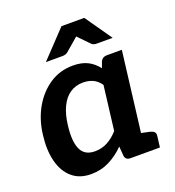

<svg xmlns="http://www.w3.org/2000/svg" viewBox="-133 -829 858 941"><g transform="rotate(-20 296.0 -358.5)"><path d="M182.6 7.6Q122.9 7.6 84.5 -25.6Q46 -58.7 30.7 -118.1Q15.5 -177.4 25.5 -255.4Q34.5 -330.6 68.8 -391.2Q103.2 -451.8 157 -487.6Q210.7 -523.4 278.7 -523.4Q324.9 -523.4 356 -507.3Q387 -491.3 408.9 -462.1L419.3 -490.8Q428.3 -513.8 453.4 -513.8H531.4L468.2 0H390.3Q364.2 0 361.3 -23L357.3 -72.5Q321.1 -35.9 278 -14.2Q234.9 7.6 182.6 7.6ZM238.3 -91.2Q274.4 -91.2 304.2 -107.2Q334 -123.2 359.9 -152.3L388.2 -383Q370.5 -408 347.8 -418.2Q325 -428.3 297 -428.3Q258.1 -428.3 228.9 -408.4Q199.6 -388.5 181.1 -349.8Q162.6 -311.2 156.2 -255.4Q146.3 -175.2 165.6 -133.2Q184.9 -91.2 238.3 -91.2ZM443.9 0 469 -100.8 525 -88.8Q538.5 -85.6 545.2 -78.6Q551.9 -71.6 550.3 -58.1L543.1 0ZM161 -584.4 293 -723.8H411.9L509.2 -584.4H425.1Q409.7 -584.4 400.4 -593.1L343.4 -651.6L275.4 -593.1Q271.4 -589.6 263.9 -587Q256.4 -584.4 248.7 -584.4Z"/></g></svg>

Font: Aleo
Style: Italic
Weight: 400
Italic angle: -7°
Designer: Alessio Laiso
Foundry: Alessio Laiso
Version: Version 2.001;gftools[0.9.29]